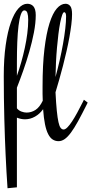

<svg xmlns="http://www.w3.org/2000/svg" viewBox="-21 -750 486 1020"><path d="M206.1 -214.8Q205.1 -231.9 205.1 -250.7Q205.1 -269.5 205.1 -290Q205.1 -406.2 215.1 -489.5Q225.1 -572.8 241.9 -626.2Q258.8 -679.7 280.8 -704.8Q302.7 -730 327.1 -730Q342.3 -730 352.1 -718Q361.8 -706.1 361.8 -674.8Q361.8 -650.4 357.9 -619.1Q354 -587.9 347.7 -552.2Q341.3 -516.6 332.5 -478.3Q323.7 -439.9 314 -402.1Q304.2 -364.3 293.9 -327.9Q283.7 -291.5 273.9 -259.8Q276.9 -199.7 280.8 -161.4Q284.7 -123 289.6 -101.1Q294.4 -79.1 301.3 -70.6Q308.1 -62 316.9 -62Q325.7 -62 337.2 -73.5Q348.6 -85 361.8 -105Q375 -125 389.6 -151.9Q404.3 -178.7 419.9 -210L424.8 -220.2L444.8 -205.1L439.9 -194.8Q414.1 -143.1 393.8 -106.2Q373.5 -69.3 356 -45.7Q338.4 -22 322.5 -11Q306.6 0 290 0Q272.9 0 259 -8.8Q245.1 -17.6 234.9 -37.6Q224.6 -57.6 218 -90.1Q211.4 -122.6 208 -169.9Q189.9 -144.5 164.8 -130.4Q139.6 -116.2 111.8 -116.2Q101.6 -116.2 90.6 -118.4Q79.6 -120.6 68.8 -125V245.1L19 250Q13.2 167.5 8.8 71.8Q6.8 30.8 5.1 -17.1Q3.4 -64.9 2 -117.9Q0.5 -170.9 -0.2 -228.3Q-1 -285.6 -1 -345.2Q-1 -439 9.3 -510.7Q19.5 -582.5 36.9 -631.3Q54.2 -680.2 76.7 -705.1Q99.1 -730 124 -730Q133.3 -730 141.6 -726.8Q149.9 -723.6 156 -716.8Q162.1 -710 165.5 -698.2Q168.9 -686.5 168.9 -669.9Q168.9 -627.9 159.2 -577.4Q149.4 -526.9 134.5 -475.1Q119.6 -423.3 102.1 -373.8Q84.5 -324.2 68.8 -284.2V-174.8Q73.2 -168.9 79.3 -164.6Q85.4 -160.2 92.5 -157.5Q99.6 -154.8 106.9 -153.3Q114.3 -151.9 120.1 -151.9Q145.5 -151.9 167.2 -165.8Q189 -179.7 206.1 -214.8ZM68.8 -347.2Q81.1 -381.8 91.8 -419.4Q102.5 -457 110.8 -495.4Q119.1 -533.7 124 -571.8Q128.9 -609.9 128.9 -645Q128.9 -667.5 124.5 -681.2Q120.1 -694.8 107.9 -694.8Q97.2 -694.8 89.6 -672.9Q82 -650.9 77.4 -613.5Q72.8 -576.2 70.8 -526.1Q68.8 -476.1 68.8 -419.9ZM330.1 -663.1Q330.1 -673.3 327.6 -679.2Q325.2 -685.1 319.8 -685.1Q314.5 -685.1 309.1 -669.9Q303.7 -654.8 298.6 -628.9Q293.5 -603 289.3 -568.8Q285.2 -534.7 281.7 -496.3Q278.3 -458 276.4 -418Q274.4 -377.9 273.9 -340.8Q285.6 -383.8 295.9 -429Q306.2 -474.1 313.7 -516.6Q321.3 -559.1 325.7 -596.9Q330.1 -634.8 330.1 -663.1Z"/></svg>

Font: Rochester
Style: Regular
Weight: 400
Version: Version 1.006